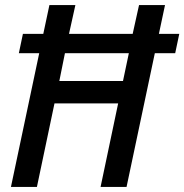

<svg xmlns="http://www.w3.org/2000/svg" viewBox="-20 -734 724 754"><path d="M23 0 134 -525H54L70 -601H150L174 -714H276L251 -601H501L526 -714H628L604 -601H684L668 -525H588L477 0H375L444 -328H194L125 0ZM213 -416H463L486 -525H235Z"/></svg>

Font: Noto Sans SemiCondensed Medium
Style: Italic
Weight: 500
Width: 4
Italic angle: -12°
Designer: Monotype Design Team
Foundry: Monotype Imaging Inc.
Version: Version 2.013; ttfautohint (v1.8.4.7-5d5b)